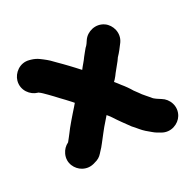

<svg xmlns="http://www.w3.org/2000/svg" viewBox="-184 -905 1296 1276"><g transform="rotate(-30 464.0 -266.5)"><path d="M132 -484H134C156.9 -468.7 165.1 -456.5 186 -437L214 -408C222.7 -399.3 231 -390.3 239 -381C260.8 -357.9 277.4 -341.5 299 -317L311 -303C305 -297 299 -290 293 -282C273.9 -261.5 248.3 -230.7 230 -210L200 -174C191.3 -162 184 -152.3 178 -145C168 -133 152.9 -111.6 141 -98C116.3 -86 98.2 -67.5 86.5 -42.5C57.9 18.8 91.5 77.2 134 100.5C163.8 116.8 194.4 118.2 225 108C253.5 101.3 270.6 90.2 286 73L295 63C308.3 49.7 321 35 333 19C350.2 -4 358.2 -12.8 376 -36L400 -66C415.6 -83.8 437.6 -108.5 453 -127L463 -115C467.7 -109 472.3 -102.7 477 -96C504.5 -52.8 530.7 -18.2 560 22C568.7 31.7 583.9 47.9 593 60C612.1 83.8 636.1 103.7 659 122C674.5 135.7 691.5 145 709 155C768 189.8 835.6 161.7 862.5 116.5C897.6 57.5 869 -9.5 824 -36C804.3 -50.1 780.8 -60.3 767 -81C753.7 -96.7 737.5 -114.3 725 -130L713 -147C704.2 -159.6 699.2 -165.8 690 -178C676.6 -201.4 655.9 -230.9 638 -252C627 -265.8 617.8 -279.8 606 -293L618 -305C628.7 -317 637.7 -328.3 645 -339C661.7 -359.8 679.4 -381.7 696 -402L710 -422C732.6 -444.6 753.4 -472.8 773 -499C810.8 -552.8 790.2 -623 745.5 -654C691.5 -691.5 621.3 -671.5 590 -627C581 -612.6 568.9 -594.3 556 -584C543.5 -570.5 529.3 -550.1 517 -536C502 -513.5 478.4 -489.6 463 -468C451.7 -481.3 441 -493 431 -503C411.6 -522.4 392.3 -545.8 372 -565L343 -594C319.1 -619.7 303 -635.3 276 -656L256 -671C240.7 -682.3 222.7 -691 202 -697L191 -700C124.4 -718.2 67.6 -670.9 54 -621C35.8 -554.3 82 -497.6 132 -484Z"/></g></svg>

Font: Smoothie
Style: Blk
Weight: 900
Foundry: Cannot Into Space Fonts
Version: Version 0.8